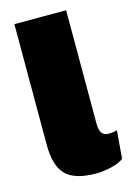

<svg xmlns="http://www.w3.org/2000/svg" viewBox="-110 -757 567 824"><g transform="rotate(-15 173.0 -345.0)"><path d="M269 -700.2V-199.2Q269 -168.5 278.3 -154.8Q287.6 -141.1 310.1 -141.1Q327.6 -141.1 346.2 -146L335.9 -22Q317.9 -7.8 282.2 1Q246.6 9.8 211.9 9.8Q118.7 9.8 78.9 -30.3Q39.1 -70.3 39.1 -164.1V-700.2Z"/></g></svg>

Font: Work Sans Black
Style: Regular
Weight: 900
Designer: Wei Huang
Foundry: Wei Huang
Version: Version 2.012